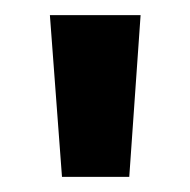

<svg xmlns="http://www.w3.org/2000/svg" viewBox="-20 -641 251 254"><path d="M62 -407 46 -621H166L151 -407Z"/></svg>

Font: Smooch Sans ExtraBold
Style: Regular
Weight: 800
Designer: Robert E. Leuschke
Foundry: Robert E. Leuschke
Version: Version 1.010